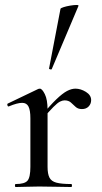

<svg xmlns="http://www.w3.org/2000/svg" viewBox="-20 -751 409 771"><path d="M149 -271 143 -282Q181 -328 206 -352Q231 -376 249 -385.5Q267 -395 283 -395Q304 -395 325 -382Q346 -369 346 -349Q346 -334 336 -323.5Q326 -313 309 -313Q293 -313 283.5 -322Q274 -331 264.5 -339.5Q255 -348 239 -348Q231 -348 221 -343Q211 -338 194.5 -321.5Q178 -305 149 -271ZM43 0Q40 0 40 -6Q40 -12 43 -12Q79 -12 90.5 -25.5Q102 -39 102 -81V-276Q102 -308 94.5 -323Q87 -338 69 -338Q59 -338 46 -334.5Q33 -331 16 -324Q12 -322 10 -327.5Q8 -333 11 -335L134 -394Q138 -395 140 -395Q149 -395 160 -373Q171 -351 171 -310V-81Q171 -53 178.5 -38Q186 -23 206.5 -17.5Q227 -12 266 -12Q269 -12 269 -6Q269 0 266 0Q240 0 207 -1Q174 -2 137 -2Q110 -2 85.5 -1Q61 0 43 0ZM188 -474Q187 -471 181.5 -472.5Q176 -474 177 -476L223 -716Q225 -719 236 -722.5Q247 -726 262 -728.5Q277 -731 287 -731Q297 -731 295 -727Z"/></svg>

Font: Cormorant Light Medium
Style: Regular
Weight: 500
Version: Version 4.000